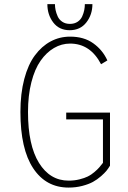

<svg xmlns="http://www.w3.org/2000/svg" viewBox="-20 -880 610 912"><path d="M419 -860.5Q419 -810.5 390.2 -773.5Q361.5 -736.5 311 -736.5Q261 -736.5 233 -773.2Q205 -810 205 -860.5H241Q241 -846.5 244 -832.2Q247 -818 254 -802.2Q261 -786.5 276 -776.5Q291 -766.5 312 -766.5Q333.5 -766.5 348.5 -776.5Q363.5 -786.5 370.5 -802.2Q377.5 -818 380.2 -832.2Q383 -846.5 383 -860.5ZM502.5 -345V-93Q495 -80.5 486 -69.2Q477 -58 459.2 -42.5Q441.5 -27 421.5 -16Q401.5 -5 371 3Q340.5 11 306 11Q198.5 11 137.8 -80.5Q77 -172 77 -348Q77 -435.5 95.2 -504.5Q113.5 -573.5 145.8 -617Q178 -660.5 220.5 -683.2Q263 -706 313 -706Q379 -706 423.2 -674.2Q467.5 -642.5 490 -593L460 -575Q409 -673 313 -673Q272.5 -673 236.5 -652Q200.5 -631 172.8 -591.5Q145 -552 129 -489.2Q113 -426.5 113 -348Q113 -190.5 165.2 -106.2Q217.5 -22 306 -22Q333.5 -22 357.5 -28Q381.5 -34 397.2 -41.8Q413 -49.5 428.2 -62.5Q443.5 -75.5 451.2 -84.5Q459 -93.5 469 -106.5V-313H294.5V-345Z"/></svg>

Font: League Mono Narrow Thin
Style: Regular
Weight: 100
Width: 3
Designer: Tyler Finck
Foundry: The League of Moveable Type / Tyler Finck
Version: Version 2.210